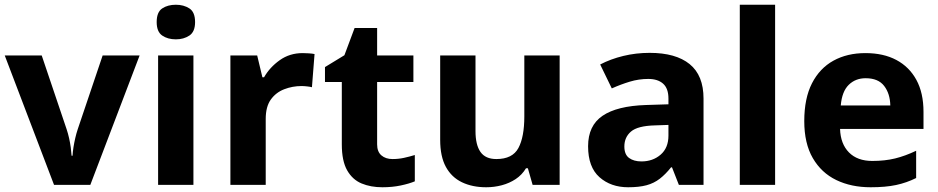

<svg xmlns="http://www.w3.org/2000/svg" viewBox="-20 -780 3959 810"><path d="M208 0 0 -546H156L261 -235Q267 -217 271.5 -197Q276 -177 278.5 -158Q281 -139 282 -123H286Q287 -140 290 -159Q293 -178 297.5 -197.5Q302 -217 308 -235L413 -546H569L361 0Z M796 -546V0H647V-546ZM722 -760Q755 -760 779 -744.5Q803 -729 803 -686.8Q803 -646 779 -630Q755 -614 722 -614Q687.7 -614 664.4 -630Q641 -646 641 -686.8Q641 -729 664.4 -744.5Q687.7 -760 722 -760Z M1257 -556Q1268 -556 1283 -555Q1298 -554 1307 -552L1296 -412Q1289 -414 1275.5 -415.5Q1262 -417 1252 -417Q1214 -417 1179 -403.5Q1144 -390 1122.5 -360Q1101 -330 1101 -278V0H952V-546H1065L1087 -454H1094Q1118 -496 1160 -526Q1202 -556 1257 -556Z M1636 -109Q1661 -109 1684 -114Q1707 -119 1730 -126V-15Q1706 -5 1670.5 2.5Q1635 10 1593 10Q1544 10 1505.5 -6Q1467 -22 1444.5 -61.5Q1422 -101 1422 -171V-434H1351V-497L1433 -547L1476 -662H1571V-546H1724V-434H1571V-171Q1571 -140 1589 -124.5Q1607 -109 1636 -109Z M2341 -546V0H2227L2207 -70H2199Q2182 -42 2155.5 -24.5Q2129 -7 2097 1.5Q2065 10 2031 10Q1973 10 1929 -11Q1885 -32 1861 -76Q1837 -120 1837 -190V-546H1986V-227Q1986 -169 2007 -139Q2028 -109 2074 -109Q2142 -109 2167 -155.5Q2192 -202 2192 -289V-546Z M2721 -557Q2831 -557 2889.5 -509.5Q2948 -462 2948 -364V0H2844L2815 -74H2811Q2788 -45 2763.5 -26Q2739 -7 2707.5 1.5Q2676 10 2630 10Q2557 10 2509 -32.5Q2461 -75 2461 -163Q2461 -250 2522 -291.5Q2583 -333 2705 -337L2800 -340V-364Q2800 -407 2777.5 -427Q2755 -447 2715 -447Q2675 -447 2637 -435.5Q2599 -424 2561 -407L2512 -508Q2556 -531 2609.5 -544Q2663 -557 2721 -557ZM2742 -251Q2670 -249 2642 -225Q2614 -201 2614 -162Q2614 -128 2634 -113.5Q2654 -99 2686 -99Q2734 -99 2767 -127.5Q2800 -156 2800 -208V-253Z M3250 0H3101V-760H3250Z M3631 -556Q3707 -556 3761.5 -527Q3816 -498 3846 -443Q3876 -388 3876 -308V-236H3524Q3526 -173 3561.5 -137Q3597 -101 3660 -101Q3713 -101 3756 -111.5Q3799 -122 3845 -144V-29Q3805 -9 3760.5 0.5Q3716 10 3653 10Q3571 10 3508 -20.5Q3445 -51 3409 -113Q3373 -175 3373 -269Q3373 -365 3405.5 -428.5Q3438 -492 3496 -524Q3554 -556 3631 -556ZM3632 -450Q3589 -450 3560.5 -422Q3532 -394 3527 -335H3736Q3735 -385 3710 -417.5Q3685 -450 3632 -450Z"/></svg>

Font: Noto Sans Canadian Aboriginal
Style: Regular
Weight: 400
Designer: Monotype Design Team, Typotheque's Kevin King
Foundry: Monotype Imaging Inc.
Version: Version 2.002